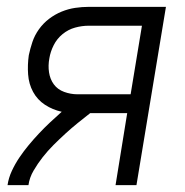

<svg xmlns="http://www.w3.org/2000/svg" viewBox="-20 -540 540 560"><path d="M2 0Q5 -21 14.5 -41.5Q24 -62 36.5 -80.5Q49 -99 63.5 -116.5Q78 -134 93.5 -150.5Q109 -167 126 -183Q143 -199 160 -214Q133 -220 111 -234.5Q89 -249 76.5 -272Q64 -295 62 -323Q60 -351 64 -379Q68 -398 74.5 -417.5Q81 -437 93.5 -454.5Q106 -472 123 -485Q140 -498 159.5 -506Q179 -514 199 -517Q219 -520 239 -520H464L378 0H317L351 -210H243Q225 -196 206.5 -181Q188 -166 170.5 -150Q153 -134 136 -117Q119 -100 104.5 -81.5Q90 -63 78 -42.5Q66 -22 63 0ZM206 -265H361L394 -465H239Q219 -465 199 -459.5Q179 -454 162.5 -440.5Q146 -427 136.5 -408Q127 -389 124 -370Q120 -349 123 -329Q126 -309 137 -294Q148 -279 167 -272Q186 -265 206 -265Z"/></svg>

Font: Iosevka Term Curly Light
Style: Italic
Weight: 300
Italic angle: -9°
Designer: Belleve Invis
Foundry: Belleve Invis
Version: Version 32.3.0